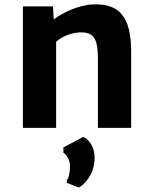

<svg xmlns="http://www.w3.org/2000/svg" viewBox="-20 -586 700 880"><path d="M270.5 89.8V114.3C284.2 120.6 300.8 147 300.8 172.9C300.8 209 294.9 229.5 286.1 239.3V252L340.3 273.4C360.8 266.1 413.6 216.3 413.6 137.2C413.6 81.1 380.9 46.9 360.4 42ZM85 0H237.3V-395C271 -424.8 318.4 -437 346.7 -437.5C410.6 -439.5 428.7 -408.2 428.7 -316.4V0H581.1V-349.1C581.1 -512.2 524.9 -569.8 407.2 -565.9C338.9 -564 263.7 -525.4 226.1 -497.1L223.1 -556.6H85Z"/></svg>

Font: Merriweather Sans
Style: Bold
Weight: 700
Designer: Eben Sorkin ( eben@eyebytes.com )
Foundry: Eben Sorkin
Version: Version 1.003